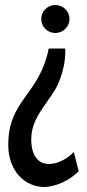

<svg xmlns="http://www.w3.org/2000/svg" viewBox="-20 -585 348 768"><path d="M13 -5C13 98 79 163 157 163C164 163 232 161 295 100L275 23C250 50 211 71 176 71C138 71 105 44 105 -28C105 -110 163 -163 202 -229C202 -229 241 -295 241 -377V-391H175C137 -203 13 -187 13 -5ZM145 -509C145 -478 170 -453 201 -453C232 -453 258 -478 258 -509C258 -540 232 -565 201 -565C170 -565 145 -540 145 -509Z"/></svg>

Font: Mouse Memoirs
Style: Regular
Weight: 400
Designer: Astigmatic (AOETI)
Foundry: Astigmatic (AOETI)
Version: Version 1.000